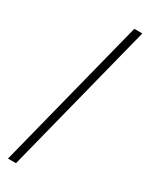

<svg xmlns="http://www.w3.org/2000/svg" viewBox="-264 -849 894 1142"><g transform="rotate(30 183.0 -278.0)"><path d="M23 244 288 -800H343L78 244Z"/></g></svg>

Font: Noto Sans Tamil SemiCondensed Light
Style: Regular
Weight: 300
Width: 4
Designer: Jelle Bosma - Monotype Design Team
Foundry: Monotype Imaging Inc.
Version: Version 2.004; ttfautohint (v1.8.4.7-5d5b)